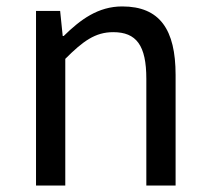

<svg xmlns="http://www.w3.org/2000/svg" viewBox="-20 -577 651 597"><path d="M167 -543H92V0H183V-394C238 -449 276 -477 332 -477C404 -477 435 -436 435 -332V0H526V-344C526 -485 477 -557 360 -557C285 -557 230 -516 178 -465H175Z"/></svg>

Font: Spoqa Han Sans Neo
Style: Regular
Weight: 400
Designer: [Spoqa Han Sans Neo] Dong-huui Kim ___ Younghwa Kang ___ Yujin Lee ___ [Noto Sans] Ryoko NISHIZUKA ____ (kana & ideograp
Foundry: Spoqa (http://www.spoqa-han-sans.com)
Version: Version 1.100;hotconv 1.0.109;makeotfexe 2.5.65596